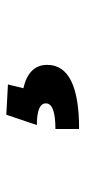

<svg xmlns="http://www.w3.org/2000/svg" viewBox="154 -198 277 626"><g transform="rotate(-90 293.0 115.5)"><path d="M186 234.4V157.2Q269.5 157.2 269.5 126Q269.5 96.7 198.7 96.7L232.4 -2.9L331.1 2.4L318.8 52.7Q395 70.3 395 130.4Q395 234.4 186 234.4Z"/></g></svg>

Font: CaskaydiaMono NF
Style: Bold
Weight: 700
Designer: Aaron Bell
Foundry: Saja Typeworks
Version: Version 2111.001; ttfautohint (v1.8.4);Nerd Fonts 3.1.1